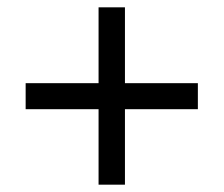

<svg xmlns="http://www.w3.org/2000/svg" viewBox="-20 -615 612 524"><path d="M321 -388H520V-317H321V-111H249V-317H50V-388H249V-595H321Z"/></svg>

Font: Noto Sans Nag Mundari
Style: Regular
Weight: 400
Designer: Muthu Nedumaran
Version: Version 1.000; ttfautohint (v1.8.4.7-5d5b)